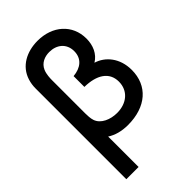

<svg xmlns="http://www.w3.org/2000/svg" viewBox="-286 -830 1165 1165"><g transform="rotate(-45 296.0 -247.5)"><path d="M69.5 -540V240H174.5V-21C209.5 2 255 15 309.5 15C464.5 15 562 -70 562 -205.5C562 -308.5 502.5 -375.5 432.5 -396.5C479.5 -425 502 -476 502 -534.5C502 -654 410.5 -735 282.5 -735C189.5 -735 106.5 -692.5 79.5 -605.5C72.5 -583 69.5 -561.5 69.5 -540ZM175.5 -218V-502.5C175.5 -520.5 176.5 -553.5 187.5 -579.5C205.5 -621.5 246 -636.5 284.5 -636.5C347 -636.5 395.5 -599 395.5 -533C395.5 -469.5 351.5 -434.5 285.5 -428.5V-336C388.5 -334.5 456.5 -293.5 456.5 -210.5C456.5 -133.5 398 -83.5 314.5 -83.5C258 -83.5 199 -107.5 183 -155.5C176.5 -174 175.5 -201.5 175.5 -218Z"/></g></svg>

Font: Eudonet SemiBold
Style: Regular
Weight: 600
Designer: Mikhail Sharanda
Foundry: Mikhail Sharanda
Version: Version 4.503;Glyphs 3.1.2 (3151)